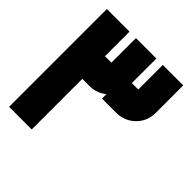

<svg xmlns="http://www.w3.org/2000/svg" viewBox="-174 -753 875 875"><g transform="rotate(45 264.0 -315.0)"><path d="M18.1 0V-630.4H163.9V0ZM102.8 -326.1V-472.2H222.6Q218.4 -468.1 214.1 -463.7Q209.8 -459.4 205.4 -455V-630.4H337.1V-451Q337.1 -416.4 319.9 -387.9Q302.7 -359.5 274.1 -342.8Q245.5 -326.1 210.9 -326.1ZM290.9 -326.1V-472.2H395.8Q391.6 -468.1 387.3 -463.7Q383 -459.4 378.6 -455V-630.4H510.2V-451Q510.2 -416.4 493.1 -387.9Q475.9 -359.5 447.3 -342.8Q418.7 -326.1 384.1 -326.1Z"/></g></svg>

Font: Mada
Style: Regular
Weight: 400
Designer: Khaled Hosny
Version: Version 1.5